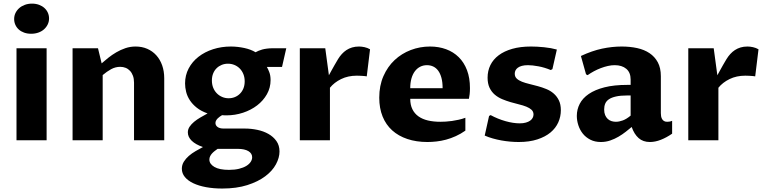

<svg xmlns="http://www.w3.org/2000/svg" viewBox="-20 -789 4316 1080"><path d="M72.8 -517.6H242.2V0H72.8ZM155.3 -599.1Q133.3 -599.1 115.7 -605.5Q98.1 -611.8 85.7 -623Q73.2 -634.3 66.4 -649.4Q59.6 -664.6 59.6 -682.1Q59.6 -700.2 67.1 -715.8Q74.7 -731.4 87.9 -743.2Q101.1 -754.9 119.6 -761.7Q138.2 -768.6 160.2 -768.6Q181.6 -768.6 199.5 -762Q217.3 -755.4 229.7 -744.1Q242.2 -732.9 249 -717.8Q255.9 -702.6 255.9 -685.1Q255.9 -667 248.3 -651.4Q240.7 -635.7 227.5 -624Q214.4 -612.3 195.8 -605.7Q177.2 -599.1 155.3 -599.1Z M388.2 -517.6H531.2L551.8 -432.6Q568.4 -447.3 589.1 -463.9Q609.9 -480.5 634 -494.6Q658.2 -508.8 685.5 -518.1Q712.9 -527.3 742.7 -527.3Q778.8 -527.3 808.3 -514.4Q837.9 -501.5 859.1 -478Q880.4 -454.6 892.1 -421.6Q903.8 -388.7 903.8 -348.6V0H733.9V-324.2Q733.9 -346.2 727.8 -362.8Q721.7 -379.4 711.2 -390.6Q700.7 -401.9 686.5 -407.5Q672.4 -413.1 656.2 -413.1Q629.4 -413.1 605.2 -399.9Q581.1 -386.7 557.6 -366.7V0H388.2Z M1204.1 48.3Q1195.8 54.2 1187.5 60.5Q1179.2 66.9 1172.6 74.2Q1166 81.5 1161.9 90.1Q1157.7 98.6 1157.7 108.4Q1157.7 133.3 1185.8 149.9Q1213.9 166.5 1268.1 166.5Q1300.3 166.5 1324.7 160.4Q1349.1 154.3 1365.5 144.3Q1381.8 134.3 1390.1 121.6Q1398.4 108.9 1398.4 95.7Q1398.4 73.7 1377 61Q1355.5 48.3 1316.9 48.3ZM1121.6 38.1Q1080.1 23.9 1058.3 2.7Q1036.6 -18.6 1036.6 -44.4Q1036.6 -61.5 1046.4 -76.2Q1056.2 -90.8 1071.8 -103.8Q1087.4 -116.7 1107.2 -128.2Q1127 -139.6 1147.5 -150.9Q1110.8 -164.1 1086.7 -183.3Q1062.5 -202.6 1047.9 -225.1Q1033.2 -247.6 1027.1 -272Q1021 -296.4 1021 -319.8Q1021 -365.7 1041.3 -404.1Q1061.5 -442.4 1096.7 -469.7Q1131.8 -497.1 1178.7 -512.2Q1225.6 -527.3 1278.8 -527.3Q1297.9 -527.3 1317.1 -525.1Q1336.4 -522.9 1354.5 -519Q1372.6 -515.1 1388.7 -509Q1404.8 -502.9 1417.5 -495.1Q1424.8 -499 1434.1 -503.2Q1443.4 -507.3 1455.1 -510.5Q1466.8 -513.7 1481.9 -515.6Q1497.1 -517.6 1516.1 -517.6H1590.3L1566.4 -412.6H1481Q1487.3 -402.3 1494.6 -383.5Q1502 -364.7 1502 -338.4Q1502 -295.4 1481.4 -259Q1460.9 -222.7 1426.5 -196.3Q1392.1 -169.9 1347.2 -155Q1302.2 -140.1 1253.4 -140.1Q1247.6 -140.1 1241.5 -140.4Q1235.4 -140.6 1229 -141.1Q1223.1 -137.7 1216.8 -133.3Q1210.4 -128.9 1204.8 -123.3Q1199.2 -117.7 1195.6 -111.1Q1191.9 -104.5 1191.9 -97.2Q1191.9 -83.5 1203.9 -74.7Q1215.8 -65.9 1238.3 -65.9H1357.4Q1392.6 -65.9 1427.5 -58.6Q1462.4 -51.3 1490 -35.6Q1517.6 -20 1534.9 4.4Q1552.2 28.8 1552.2 63Q1552.2 98.1 1532.2 135.3Q1512.2 172.4 1471.9 202.6Q1431.6 232.9 1371.1 252.2Q1310.5 271.5 1230 271.5Q1181.2 271.5 1139.6 263.9Q1098.1 256.3 1067.6 241.9Q1037.1 227.5 1020 206.8Q1002.9 186 1002.9 160.2Q1002.9 138.7 1013.9 120.8Q1024.9 103 1042 88.1Q1059.1 73.2 1080.3 61Q1101.6 48.8 1121.6 38.1ZM1171.9 -336.4Q1171.9 -314 1179.2 -295.7Q1186.5 -277.3 1199.5 -264.2Q1212.4 -251 1229.5 -243.7Q1246.6 -236.3 1266.1 -236.3Q1284.7 -236.3 1301 -242.9Q1317.4 -249.5 1329.8 -262Q1342.3 -274.4 1349.4 -292Q1356.4 -309.6 1356.4 -331.5Q1356.4 -353.5 1349.1 -371.8Q1341.8 -390.1 1328.9 -403.3Q1315.9 -416.5 1298.8 -423.6Q1281.7 -430.7 1262.2 -430.7Q1243.7 -430.7 1227.3 -424.1Q1210.9 -417.5 1198.5 -405.3Q1186 -393.1 1179 -375.7Q1171.9 -358.4 1171.9 -336.4Z M1666.5 -517.6H1809.6L1830.1 -365.7Q1837.9 -379.9 1845.9 -394.5Q1854 -409.2 1861.1 -421.6Q1868.2 -434.1 1873.8 -443.4Q1879.4 -452.6 1881.8 -457Q1891.1 -472.2 1902.8 -485.1Q1914.6 -498 1928.7 -507.3Q1942.9 -516.6 1960.4 -522Q1978 -527.3 1999.5 -527.3Q2013.7 -527.3 2030.5 -523.7Q2047.4 -520 2061.5 -511.7L2043 -359.4Q2038.6 -360.4 2031.2 -361.1Q2023.9 -361.8 2015.9 -362.3Q2007.8 -362.8 2000.2 -363Q1992.7 -363.3 1986.8 -363.3Q1937.5 -363.3 1898.7 -344.2Q1859.9 -325.2 1835.9 -295.4V0H1666.5Z M2597.7 -54.2Q2571.3 -35.6 2543.7 -23.2Q2516.1 -10.7 2488.8 -3.4Q2461.4 3.9 2435.1 6.8Q2408.7 9.8 2384.3 9.8Q2321.8 9.8 2271.5 -7.1Q2221.2 -23.9 2186 -55.7Q2150.9 -87.4 2132.1 -133.8Q2113.3 -180.2 2113.3 -239.7Q2113.3 -307.1 2136.7 -360.6Q2160.2 -414.1 2199.5 -450.9Q2238.8 -487.8 2290.5 -507.6Q2342.3 -527.3 2398.9 -527.3Q2447.8 -527.3 2489 -512.2Q2530.3 -497.1 2560.3 -467.5Q2590.3 -438 2606.9 -394.3Q2623.5 -350.6 2623.5 -293.5Q2623.5 -274.9 2621.8 -259.3Q2620.1 -243.7 2617.7 -233.4H2287.6Q2287.6 -199.2 2299.6 -174.8Q2311.5 -150.4 2333.7 -134.5Q2356 -118.7 2387.2 -111.3Q2418.5 -104 2457 -104Q2470.7 -104 2487.5 -105Q2504.4 -106 2522.7 -108.6Q2541 -111.3 2560.1 -115.5Q2579.1 -119.6 2597.7 -126.5ZM2469.7 -293Q2469.7 -326.7 2463.1 -351.1Q2456.5 -375.5 2444.8 -391.4Q2433.1 -407.2 2417 -414.8Q2400.9 -422.4 2381.8 -422.4Q2360.8 -422.4 2343.5 -413.6Q2326.2 -404.8 2313.7 -388.2Q2301.3 -371.6 2294.4 -347.7Q2287.6 -323.7 2287.6 -293Z M2731 -136.7 2739.7 -141.6Q2780.3 -119.6 2823.7 -107.4Q2867.2 -95.2 2903.3 -95.2Q2923.3 -95.2 2938 -99.4Q2952.6 -103.5 2962.2 -110.4Q2971.7 -117.2 2976.3 -126.2Q2981 -135.3 2981 -145Q2981 -161.1 2970 -171.4Q2959 -181.6 2940.7 -189Q2922.4 -196.3 2899.2 -201.9Q2876 -207.5 2851.8 -214.6Q2827.6 -221.7 2804.4 -231.4Q2781.2 -241.2 2762.9 -256.8Q2744.6 -272.5 2733.6 -295.7Q2722.7 -318.8 2722.7 -352.1Q2722.7 -390.6 2738.5 -422.9Q2754.4 -455.1 2785.4 -478.3Q2816.4 -501.5 2861.8 -514.4Q2907.2 -527.3 2966.8 -527.3Q2981.9 -527.3 3001 -526.4Q3020 -525.4 3039.8 -523.4Q3059.6 -521.5 3078.4 -518.1Q3097.2 -514.6 3112.3 -510.3L3087.4 -400.4L3078.1 -395Q3043 -409.7 3008.5 -416Q2974.1 -422.4 2949.7 -422.4Q2929.7 -422.4 2915.5 -418.5Q2901.4 -414.6 2892.6 -408Q2883.8 -401.4 2879.6 -392.8Q2875.5 -384.3 2875.5 -374.5Q2875.5 -357.4 2886.7 -346.9Q2897.9 -336.4 2916 -329.3Q2934.1 -322.3 2957.5 -316.7Q2981 -311 3005.1 -304.4Q3029.3 -297.9 3052.7 -288.3Q3076.2 -278.8 3094.2 -263.2Q3112.3 -247.6 3123.5 -224.9Q3134.8 -202.1 3134.8 -168.9Q3134.8 -133.3 3120.4 -100.8Q3106 -68.4 3076.7 -43.9Q3047.4 -19.5 3002.7 -4.9Q2958 9.8 2897.5 9.8Q2874.5 9.8 2849.9 7.6Q2825.2 5.4 2800.5 1Q2775.9 -3.4 2751.7 -10.3Q2727.5 -17.1 2706.5 -26.4Z M3533.2 -74.7Q3518.6 -62.5 3500 -47.9Q3481.4 -33.2 3459.5 -20.3Q3437.5 -7.3 3412.6 1.2Q3387.7 9.8 3359.9 9.8Q3326.2 9.8 3300.8 -3.2Q3275.4 -16.1 3258.5 -37.1Q3241.7 -58.1 3233.2 -84.5Q3224.6 -110.8 3224.6 -137.2Q3224.6 -173.3 3241 -205.1Q3257.3 -236.8 3292 -260.5Q3326.7 -284.2 3380.4 -297.9Q3434.1 -311.5 3508.3 -311.5H3527.3V-341.8Q3527.3 -381.3 3502.9 -401.9Q3478.5 -422.4 3437.5 -422.4Q3419.4 -422.4 3399.7 -418Q3379.9 -413.6 3359.9 -406Q3339.8 -398.4 3320.8 -388.2Q3301.8 -377.9 3285.2 -366.2L3276.4 -371.1L3247.6 -474.1Q3310.5 -503.4 3366.7 -515.4Q3422.9 -527.3 3477.1 -527.3Q3523.4 -527.3 3563.7 -518.6Q3604 -509.8 3633.5 -490Q3663.1 -470.2 3680.2 -438.5Q3697.3 -406.7 3697.3 -360.4V-152.3Q3697.3 -143.6 3698.7 -135Q3700.2 -126.5 3704.1 -119.6Q3708 -112.8 3714.8 -108.4Q3721.7 -104 3732.4 -104Q3739.3 -104 3745.8 -105Q3752.4 -106 3760.7 -109.4V-37.1Q3729 -15.1 3697.3 -2.7Q3665.5 9.8 3635.7 9.8Q3597.2 9.8 3572.3 -12.2Q3547.4 -34.2 3533.2 -74.7ZM3527.3 -252H3508.8Q3470.2 -252 3445.1 -246.3Q3419.9 -240.7 3405 -230.5Q3390.1 -220.2 3384.3 -205.8Q3378.4 -191.4 3378.4 -173.3Q3378.4 -154.8 3383.8 -141.8Q3389.2 -128.9 3398.2 -120.4Q3407.2 -111.8 3419.2 -107.9Q3431.2 -104 3444.3 -104Q3462.4 -104 3483.2 -111.6Q3503.9 -119.1 3527.3 -138.7Z M3851.6 -517.6H3994.6L4015.1 -365.7Q4022.9 -379.9 4031 -394.5Q4039.1 -409.2 4046.1 -421.6Q4053.2 -434.1 4058.8 -443.4Q4064.5 -452.6 4066.9 -457Q4076.2 -472.2 4087.9 -485.1Q4099.6 -498 4113.8 -507.3Q4127.9 -516.6 4145.5 -522Q4163.1 -527.3 4184.6 -527.3Q4198.7 -527.3 4215.6 -523.7Q4232.4 -520 4246.6 -511.7L4228 -359.4Q4223.6 -360.4 4216.3 -361.1Q4209 -361.8 4200.9 -362.3Q4192.9 -362.8 4185.3 -363Q4177.7 -363.3 4171.9 -363.3Q4122.6 -363.3 4083.7 -344.2Q4044.9 -325.2 4021 -295.4V0H3851.6Z"/></svg>

Font: Proza Libre
Style: Bold
Weight: 700
Designer: Jasper de Waard
Foundry: Jasper de Waard
Version: Version 1.000; ttfautohint (v1.4.1.8-43bc)